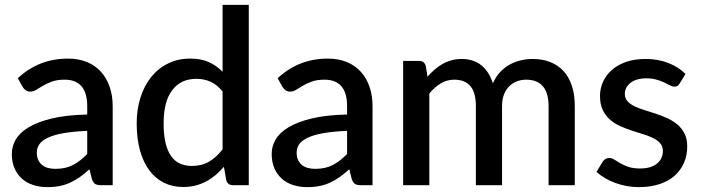

<svg xmlns="http://www.w3.org/2000/svg" viewBox="-20 -760 2876 788"><path d="M394.5 0H442.5V-324C442.5 -353 438.4 -379.4 430.2 -403.2C422.1 -427.1 410.2 -447.7 394.8 -465C379.2 -482.3 360.1 -495.8 337.2 -505.3C314.4 -514.8 288.3 -519.5 259 -519.5C179.3 -519.5 110.7 -492.7 53 -439L72.5 -404C75.8 -398.3 80.1 -393.6 85.2 -389.8C90.4 -385.9 96.7 -384 104 -384C113 -384 121.5 -386.6 129.5 -391.8C137.5 -396.9 146.7 -402.5 157 -408.5C167.3 -414.5 179.5 -420.1 193.5 -425.3C207.5 -430.4 224.8 -433 245.5 -433C275.8 -433 298.8 -424 314.5 -406C330.2 -388 338 -360.7 338 -324V-290C280 -288.7 231.2 -283.2 191.8 -273.5C152.2 -263.8 120.4 -251.6 96.2 -236.8C72.1 -221.9 54.8 -205.2 44.2 -186.5C33.8 -167.8 28.5 -148.7 28.5 -129C28.5 -106 32.2 -86 39.8 -69C47.2 -52 57.5 -37.8 70.5 -26.3C83.5 -14.8 98.9 -6.2 116.8 -0.5C134.6 5.2 153.8 8 174.5 8C193.2 8 210.2 6.4 225.8 3.2C241.2 0.1 255.8 -4.7 269.2 -11C282.8 -17.3 295.8 -25 308.5 -34C321.2 -43 334 -53.5 347 -65.5L357.5 -24C361.2 -14.3 365.7 -7.9 371 -4.8C376.3 -1.6 384.2 0 394.5 0ZM207 -67C196 -67 185.9 -68.3 176.8 -70.8C167.6 -73.3 159.6 -77.3 152.8 -82.8C145.9 -88.3 140.6 -95.3 136.8 -103.8C132.9 -112.3 131 -122.5 131 -134.5C131 -146.8 134.6 -158.1 141.8 -168.3C148.9 -178.4 160.7 -187.3 177 -195C193.3 -202.7 214.7 -208.8 241 -213.5C267.3 -218.2 299.7 -221.3 338 -223V-128C319 -108.3 299.4 -93.2 279.3 -82.8C259.1 -72.2 235 -67 207 -67Z M936 0H1001V-740H893.5V-465.5C876.8 -482.5 858 -495.8 837 -505.2C816 -514.8 790.5 -519.5 760.5 -519.5C726.8 -519.5 696.4 -512.8 669.3 -499.2C642.1 -485.8 619 -467.1 600 -443.2C581 -419.4 566.4 -391.3 556.3 -359C546.1 -326.7 541 -291.5 541 -253.5C541 -211.5 545.6 -174.2 554.8 -141.7C563.9 -109.2 576.8 -82 593.5 -60C610.2 -38 630.2 -21.2 653.5 -9.7C676.8 1.8 702.8 7.5 731.5 7.5C749.5 7.5 766.3 5.5 782 1.5C797.7 -2.5 812.4 -8.2 826.2 -15.5C840.1 -22.8 853 -31.6 865 -41.7C877 -51.9 888.3 -63.2 899 -75.5L908.5 -20.5C912.5 -6.8 921.7 0 936 0ZM767.5 -79C749.5 -79 733.3 -82.2 719 -88.5C704.7 -94.8 692.5 -105 682.5 -119C672.5 -133 664.8 -151.1 659.5 -173.2C654.2 -195.4 651.5 -222.2 651.5 -253.5C651.5 -313.8 663.3 -359.4 687 -390.2C710.7 -421.1 743.5 -436.5 785.5 -436.5C806.5 -436.5 825.9 -432.6 843.8 -424.8C861.6 -416.9 878.2 -403.5 893.5 -384.5V-147C876.2 -125 857.7 -108.2 838 -96.5C818.3 -84.8 794.8 -79 767.5 -79Z M1461 0H1509V-324C1509 -353 1504.9 -379.4 1496.8 -403.2C1488.6 -427.1 1476.8 -447.7 1461.2 -465C1445.8 -482.3 1426.6 -495.8 1403.8 -505.3C1380.9 -514.8 1354.8 -519.5 1325.5 -519.5C1245.8 -519.5 1177.2 -492.7 1119.5 -439L1139 -404C1142.3 -398.3 1146.6 -393.6 1151.8 -389.8C1156.9 -385.9 1163.2 -384 1170.5 -384C1179.5 -384 1188 -386.6 1196 -391.8C1204 -396.9 1213.2 -402.5 1223.5 -408.5C1233.8 -414.5 1246 -420.1 1260 -425.3C1274 -430.4 1291.3 -433 1312 -433C1342.3 -433 1365.3 -424 1381 -406C1396.7 -388 1404.5 -360.7 1404.5 -324V-290C1346.5 -288.7 1297.8 -283.2 1258.2 -273.5C1218.8 -263.8 1186.9 -251.6 1162.8 -236.8C1138.6 -221.9 1121.2 -205.2 1110.8 -186.5C1100.2 -167.8 1095 -148.7 1095 -129C1095 -106 1098.8 -86 1106.2 -69C1113.8 -52 1124 -37.8 1137 -26.3C1150 -14.8 1165.4 -6.2 1183.2 -0.5C1201.1 5.2 1220.3 8 1241 8C1259.7 8 1276.8 6.4 1292.2 3.2C1307.8 0.1 1322.2 -4.7 1335.8 -11C1349.2 -17.3 1362.3 -25 1375 -34C1387.7 -43 1400.5 -53.5 1413.5 -65.5L1424 -24C1427.7 -14.3 1432.2 -7.9 1437.5 -4.8C1442.8 -1.6 1450.7 0 1461 0ZM1273.5 -67C1262.5 -67 1252.4 -68.3 1243.3 -70.8C1234.1 -73.3 1226.1 -77.3 1219.3 -82.8C1212.4 -88.3 1207.1 -95.3 1203.2 -103.8C1199.4 -112.3 1197.5 -122.5 1197.5 -134.5C1197.5 -146.8 1201.1 -158.1 1208.2 -168.3C1215.4 -178.4 1227.2 -187.3 1243.5 -195C1259.8 -202.7 1281.2 -208.8 1307.5 -213.5C1333.8 -218.2 1366.2 -221.3 1404.5 -223V-128C1385.5 -108.3 1365.9 -93.2 1345.8 -82.8C1325.6 -72.2 1301.5 -67 1273.5 -67Z M1634.5 0H1742V-376C1756.3 -393.7 1772 -407.6 1789 -417.7C1806 -427.9 1824.5 -433 1844.5 -433C1873.5 -433 1895.5 -424.2 1910.5 -406.7C1925.5 -389.2 1933 -361.8 1933 -324.5V0H2040.5V-324.5C2040.5 -342.5 2043.1 -358.2 2048.2 -371.7C2053.4 -385.2 2060.5 -396.5 2069.5 -405.5C2078.5 -414.5 2089 -421.3 2101 -426C2113 -430.7 2125.8 -433 2139.5 -433C2169.8 -433 2192.8 -423.9 2208.2 -405.7C2223.8 -387.6 2231.5 -360.5 2231.5 -324.5V0H2339V-324.5C2339 -355.2 2335.2 -382.5 2327.5 -406.5C2319.8 -430.5 2308.6 -450.7 2293.8 -467.2C2278.9 -483.7 2260.8 -496.3 2239.2 -505C2217.8 -513.7 2193.3 -518 2166 -518C2149.3 -518 2132.9 -516.1 2116.8 -512.2C2100.6 -508.4 2085.3 -502.5 2071 -494.5C2056.7 -486.5 2043.7 -476.2 2032 -463.5C2020.3 -450.8 2010.7 -435.7 2003 -418C1998 -433.3 1991.7 -447.2 1984 -459.5C1976.3 -471.8 1967.3 -482.3 1956.8 -491C1946.3 -499.7 1934.2 -506.3 1920.5 -511C1906.8 -515.7 1891.8 -518 1875.5 -518C1860.2 -518 1845.9 -516.2 1832.8 -512.5C1819.6 -508.8 1807.3 -503.8 1795.8 -497.2C1784.3 -490.8 1773.5 -483.1 1763.5 -474.2C1753.5 -465.4 1743.8 -455.7 1734.5 -445L1727.5 -489.5C1723.5 -503.2 1714.2 -510 1699.5 -510H1634.5Z M2769.5 -417.5 2793.5 -456.5C2774.5 -475.5 2751 -490.5 2723 -501.5C2695 -512.5 2663.8 -518 2629.5 -518C2599.2 -518 2572.4 -513.9 2549.2 -505.8C2526.1 -497.6 2506.6 -486.5 2490.8 -472.5C2474.9 -458.5 2462.9 -442.3 2454.8 -424C2446.6 -405.7 2442.5 -386.3 2442.5 -366C2442.5 -343.7 2446.2 -324.7 2453.5 -309.2C2460.8 -293.7 2470.6 -280.6 2482.8 -269.7C2494.9 -258.9 2508.8 -250 2524.2 -243C2539.8 -236 2555.5 -229.8 2571.5 -224.5C2587.5 -219.2 2603.2 -214.2 2618.8 -209.5C2634.2 -204.8 2648.1 -199.5 2660.2 -193.5C2672.4 -187.5 2682.2 -180.3 2689.5 -172C2696.8 -163.7 2700.5 -153 2700.5 -140C2700.5 -130.3 2698.7 -121.2 2695 -112.7C2691.3 -104.2 2685.7 -96.7 2678 -90C2670.3 -83.3 2660.7 -78.1 2649 -74.2C2637.3 -70.4 2623.5 -68.5 2607.5 -68.5C2588.2 -68.5 2572 -70.7 2559 -75.2C2546 -79.7 2534.9 -84.7 2525.8 -90C2516.6 -95.3 2508.6 -100.2 2501.8 -104.7C2494.9 -109.2 2488 -111.5 2481 -111.5C2474.3 -111.5 2468.8 -110.1 2464.3 -107.2C2459.8 -104.4 2456 -100.5 2453 -95.5L2428 -54.5C2438 -45.5 2449.4 -37.2 2462.3 -29.5C2475.1 -21.8 2488.9 -15.2 2503.8 -9.7C2518.6 -4.2 2534.3 0.1 2550.8 3.3C2567.3 6.4 2584.3 8 2602 8C2634 8 2662.4 3.8 2687.3 -4.5C2712.1 -12.8 2732.8 -24.5 2749.5 -39.5C2766.2 -54.5 2778.8 -72.2 2787.5 -92.5C2796.2 -112.8 2800.5 -135 2800.5 -159C2800.5 -179.7 2796.8 -197.2 2789.5 -211.7C2782.2 -226.2 2772.5 -238.6 2760.5 -248.7C2748.5 -258.9 2734.8 -267.5 2719.5 -274.5C2704.2 -281.5 2688.5 -287.7 2672.5 -293C2656.5 -298.3 2640.8 -303.3 2625.5 -308C2610.2 -312.7 2596.5 -317.9 2584.5 -323.7C2572.5 -329.6 2562.8 -336.5 2555.5 -344.5C2548.2 -352.5 2544.5 -362.5 2544.5 -374.5C2544.5 -383.5 2546.5 -391.9 2550.5 -399.7C2554.5 -407.6 2560.3 -414.4 2567.8 -420.2C2575.3 -426.1 2584.4 -430.6 2595.3 -433.8C2606.1 -436.9 2618.2 -438.5 2631.5 -438.5C2647.8 -438.5 2662.1 -436.8 2674.3 -433.2C2686.4 -429.8 2697 -425.8 2706 -421.5C2715 -417.2 2722.8 -413.2 2729.5 -409.8C2736.2 -406.2 2742.3 -404.5 2748 -404.5C2753 -404.5 2757.2 -405.5 2760.5 -407.5C2763.8 -409.5 2766.8 -412.8 2769.5 -417.5Z"/></svg>

Font: Lato Semibold
Style: Regular
Weight: 600
Designer: Lukasz Dziedzic
Foundry: tyPoland Lukasz Dziedzic
Version: Version 2.006; 2014-01-15